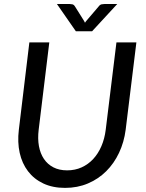

<svg xmlns="http://www.w3.org/2000/svg" viewBox="-20 -929 726 958"><path d="M66.5 0ZM315 -79Q354.5 -79 387.5 -94Q420.5 -109 445.2 -135.8Q470 -162.5 486 -199.8Q502 -237 507.5 -281.5L561 -717.5H660.5L607 -281.5Q599 -219.5 574 -166.5Q549 -113.5 509.8 -74.5Q470.5 -35.5 418.5 -13.5Q366.5 8.5 304.5 8.5Q243 8.5 196.2 -13.5Q149.5 -35.5 119.8 -74.5Q90 -113.5 78.2 -166.5Q66.5 -219.5 74 -281.5L126.5 -717.5H226L173 -282Q167.5 -237.5 174.2 -200.2Q181 -163 199.2 -136Q217.5 -109 246.5 -94Q275.5 -79 315 -79ZM264 -909H327.5Q333 -909 340.8 -907.5Q348.5 -906 354 -897L399.5 -824.5L404 -815.5Q405.5 -818 407 -820Q408.5 -822 410.5 -824.5L472 -896.5Q479 -906 487.2 -907.5Q495.5 -909 501.5 -909H565L439.5 -773H358.5Z"/></svg>

Font: Lato Medium
Style: Italic
Weight: 500
Italic angle: -7°
Designer: Lukasz Dziedzic
Foundry: tyPoland Lukasz Dziedzic
Version: Version 2.006; 2014-01-15